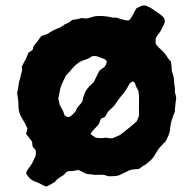

<svg xmlns="http://www.w3.org/2000/svg" viewBox="-20 -647 712 707"><path d="M629 -284Q628 -280 627 -274Q626 -268 626 -262Q625 -256 624.5 -249.5Q624 -243 624 -236Q617 -220 612 -203.5Q607 -187 606 -169Q605 -159 601 -149.5Q597 -140 592 -130Q589 -123 584 -121Q575 -112 567.5 -103Q560 -94 554 -83Q547 -69 536.5 -58.5Q526 -48 513 -39Q508 -37 503 -33.5Q498 -30 492 -25Q485 -24 476 -23.5Q467 -23 459 -21Q449 -16 438 -11Q427 -6 417 -1Q409 1 400.5 1.5Q392 2 384 2Q377 2 375 1Q364 -4 352.5 -3.5Q341 -3 330 -3Q326 -3 322.5 -4Q319 -5 314 -5Q307 -5 299 -7Q291 -9 284 -14Q279 -16 269 -21Q259 -19 249.5 -17.5Q240 -16 232 -17Q224 -14 220.5 -9Q217 -4 212 -1Q203 4 195.5 9.5Q188 15 182 23Q181 24 179.5 24.5Q178 25 177 26Q170 30 164 33.5Q158 37 151 40Q149 39 147 38.5Q145 38 143 37Q133 32 124 27.5Q115 23 105 20Q88 13 76 -9Q78 -17 83.5 -24.5Q89 -32 94 -39Q99 -46 102.5 -54.5Q106 -63 110 -70Q112 -75 112 -81Q112 -87 112 -91Q112 -94 110 -95Q108 -99 105 -101.5Q102 -104 100 -108Q99 -112 99 -116Q99 -120 98 -125Q93 -133 87 -140Q81 -147 76 -154Q77 -159 78.5 -164.5Q80 -170 81 -174Q77 -183 72 -192.5Q67 -202 62 -210Q47 -233 48 -259Q48 -270 46.5 -281.5Q45 -293 43 -305Q47 -319 49 -338Q49 -343 51 -348Q53 -353 54 -357Q56 -369 59.5 -380.5Q63 -392 60 -402Q65 -410 67.5 -416Q70 -422 74 -427Q76 -433 79 -439Q82 -445 84 -452L98 -462Q102 -465 102 -469.5Q102 -474 103 -476Q111 -486 118 -495Q125 -504 132 -514Q137 -516 142 -517.5Q147 -519 152 -521Q157 -523 161.5 -526.5Q166 -530 171 -532Q178 -537 183 -538Q188 -541 194.5 -543Q201 -545 206 -549Q211 -551 215.5 -555Q220 -559 225 -560Q231 -562 236.5 -566Q242 -570 247 -574Q263 -575 278 -580Q284 -581 291 -579.5Q298 -578 304 -580Q310 -582 316 -583.5Q322 -585 329 -587Q342 -589 356 -588Q370 -587 383 -585Q387 -584 390.5 -583Q394 -582 398 -582Q406 -583 413 -581Q420 -579 427 -576Q434 -575 440.5 -573Q447 -571 454 -572Q460 -576 463 -581.5Q466 -587 469 -592Q472 -598 475 -603.5Q478 -609 482 -616Q487 -619 492.5 -621.5Q498 -624 503 -626Q515 -629 526 -622Q529 -621 533 -619Q537 -617 539 -615Q549 -608 558.5 -602Q568 -596 576 -589Q580 -586 582 -583Q584 -580 585 -578Q589 -568 584 -558Q579 -548 574 -537.5Q569 -527 561 -519Q559 -516 557 -512Q555 -508 553 -505V-489Q553 -487 555 -483Q559 -479 562.5 -474.5Q566 -470 570 -467Q587 -453 599 -432Q602 -429 604.5 -426Q607 -423 610 -419Q610 -415 610.5 -410Q611 -405 612 -400Q612 -397 612 -393Q612 -389 613 -384Q615 -378 617 -372Q619 -366 620 -360Q621 -354 621 -347.5Q621 -341 622 -335Q624 -328 624 -320.5Q624 -313 624 -306Q626 -302 627 -296.5Q628 -291 629 -284ZM373 -419Q373 -426 363 -430Q353 -434 342.5 -438Q332 -442 319 -440Q309 -432 296 -428Q283 -424 274 -419Q258 -409 246.5 -395Q235 -381 223 -369Q219 -362 215.5 -354Q212 -346 208 -338Q202 -325 200 -311.5Q198 -298 195 -285Q195 -283 195.5 -280Q196 -277 197 -275Q198 -271 198.5 -267.5Q199 -264 200 -260Q202 -256 205 -251.5Q208 -247 209 -244Q212 -239 214 -233.5Q216 -228 217 -224Q225 -214 237 -217Q243 -221 248.5 -226.5Q254 -232 259 -238Q262 -249 269.5 -256.5Q277 -264 283 -273Q288 -299 296.5 -313Q305 -327 325 -344Q335 -366 347 -388Q355 -393 363 -399.5Q371 -406 373 -419ZM492 -230Q491 -250 492 -270Q493 -290 490 -312Q486 -318 482.5 -326Q479 -334 476 -342Q474 -344 474 -344Q473 -346 470 -346.5Q467 -347 465 -345Q456 -340 453 -331Q446 -318 437 -306.5Q428 -295 419 -284Q414 -278 410 -271.5Q406 -265 401 -258Q393 -250 384.5 -242.5Q376 -235 371 -224Q369 -218 363.5 -215Q358 -212 352 -210Q346 -197 343 -189Q334 -179 327.5 -172Q321 -165 315 -158Q314 -157 314.5 -155.5Q315 -154 315 -152L332 -140Q341 -139 348 -138.5Q355 -138 362 -139Q370 -141 377.5 -139Q385 -137 393 -138Q400 -140 407.5 -143.5Q415 -147 422 -150Q439 -163 454.5 -175.5Q470 -188 484 -201Q487 -209 490 -216Q493 -223 492 -230Z"/></svg>

Font: Daruma Drop One
Style: Regular
Weight: 400
Designer: Maniackers Design
Version: Version 1.000